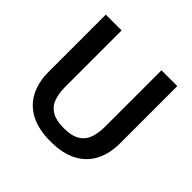

<svg xmlns="http://www.w3.org/2000/svg" viewBox="-178 -883 1073 1073"><g transform="rotate(45 358.5 -347.0)"><path d="M641 -707V-254Q641 -174 610 -113.5Q579 -53 516.5 -20Q454 13 358 13Q263 13 200.5 -20Q138 -53 107 -113.5Q76 -174 76 -254V-707H201V-261Q201 -209 215 -171Q229 -133 263.5 -112.5Q298 -92 358 -92Q419 -92 453.5 -112.5Q488 -133 502 -171Q516 -209 516 -261V-707Z"/></g></svg>

Font: Asta Sans
Style: Bold
Weight: 700
Designer: 42dot
Version: Version 1.000